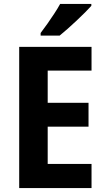

<svg xmlns="http://www.w3.org/2000/svg" viewBox="-20 -951 534 971"><path d="M442.9 0H77.1V-713.9H442.9V-593.8H221.2V-431.2H427.7V-310.5H221.2V-122.1H442.9ZM441.9 -931.2V-921.4Q429.7 -907.7 410.2 -888.2Q390.6 -868.7 367.9 -847.2Q345.2 -825.7 322.5 -805.7Q299.8 -785.6 281.7 -771H185.5V-784.2Q202.6 -806.6 220.5 -832Q238.3 -857.4 255.1 -883.1Q272 -908.7 284.2 -931.2Z"/></svg>

Font: Open Sans SemiCondensed
Style: Bold
Weight: 700
Width: 4
Designer: Monotype Design Team
Foundry: Monotype Imaging Inc.
Version: Version 3.003